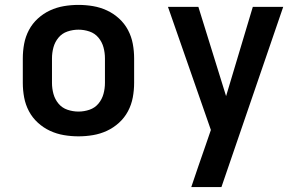

<svg xmlns="http://www.w3.org/2000/svg" viewBox="-20 -548 1240 783"><path d="M300 8Q270 8 240.5 3Q211 -2 184 -14.5Q157 -27 134.5 -47.5Q112 -68 98 -94.5Q84 -121 78.5 -150.5Q73 -180 73 -210V-310Q73 -340 78.5 -369.5Q84 -399 98 -425.5Q112 -452 134.5 -472.5Q157 -493 184 -505.5Q211 -518 240.5 -523Q270 -528 300 -528Q330 -528 359.5 -523Q389 -518 416 -505.5Q443 -493 465.5 -472.5Q488 -452 502 -425.5Q516 -399 521.5 -369.5Q527 -340 527 -310V-210Q527 -180 521.5 -150.5Q516 -121 502 -94.5Q488 -68 465.5 -47.5Q443 -27 416 -14.5Q389 -2 359.5 3Q330 8 300 8ZM300 -93Q323 -93 345 -100.5Q367 -108 381.5 -125.5Q396 -143 402 -165Q408 -187 408 -210V-310Q408 -333 402 -355Q396 -377 381.5 -394.5Q367 -412 345 -419.5Q323 -427 300 -427Q277 -427 255 -419.5Q233 -412 218.5 -394.5Q204 -377 198 -355Q192 -333 192 -310V-210Q192 -187 198 -165Q204 -143 218.5 -125.5Q233 -108 255 -100.5Q277 -93 300 -93ZM760 215Q774 173 788.5 131Q803 89 818 46L840 -18L665 -520H789L902 -156L1011 -520H1135L883 215Z"/></svg>

Font: Iosevka Aile
Style: Bold
Weight: 700
Designer: Belleve Invis
Foundry: Belleve Invis
Version: Version 28.0.1; ttfautohint (v1.8.4)